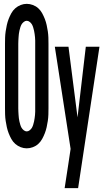

<svg xmlns="http://www.w3.org/2000/svg" viewBox="-20 -763 540 998"><path d="M119 8Q103 8 87.5 2Q72 -4 59.5 -15Q47 -26 39 -40.5Q31 -55 25 -70.5Q19 -86 15.5 -102Q12 -118 9.5 -134.5Q7 -151 6.5 -167.5Q6 -184 6 -200V-535Q6 -551 6.5 -567.5Q7 -584 9.5 -600.5Q12 -617 15.5 -633Q19 -649 25 -664.5Q31 -680 39 -694.5Q47 -709 59.5 -720Q72 -731 87.5 -737Q103 -743 119 -743Q135 -743 151 -737Q167 -731 179 -720Q191 -709 199 -694.5Q207 -680 213 -664.5Q219 -649 222.5 -633Q226 -617 228.5 -600.5Q231 -584 231.5 -567.5Q232 -551 232 -535V-200Q232 -184 231.5 -167.5Q231 -151 228.5 -134.5Q226 -118 222.5 -102Q219 -86 213 -70.5Q207 -55 199 -40.5Q191 -26 179 -15Q167 -4 151 2Q135 8 119 8ZM119 -80Q127 -80 134.5 -86Q142 -92 146 -99Q150 -106 152.5 -114.5Q155 -123 157 -131.5Q159 -140 160 -148.5Q161 -157 162 -165.5Q163 -174 163 -182.5Q163 -191 163 -200V-535Q163 -544 163 -552.5Q163 -561 162 -569.5Q161 -578 160 -586.5Q159 -595 157 -603.5Q155 -612 152.5 -620.5Q150 -629 146 -636Q142 -643 134.5 -649Q127 -655 119 -655Q111 -655 103.5 -649Q96 -643 92 -636Q88 -629 85.5 -620.5Q83 -612 81 -603.5Q79 -595 78 -586.5Q77 -578 76.5 -569.5Q76 -561 75.5 -552.5Q75 -544 75 -535V-200Q75 -191 75.5 -182.5Q76 -174 76.5 -165.5Q77 -157 78 -148.5Q79 -140 81 -131.5Q83 -123 85.5 -114.5Q88 -106 92 -99Q96 -92 103.5 -86Q111 -80 119 -80ZM316 215Q321 184 325.5 153Q330 122 335 91L347 11L265 -520H336L383 -153L426 -520H497L386 215Z"/></svg>

Font: Iosevka Term Semibold
Style: Regular
Weight: 600
Monospace: yes
Designer: Belleve Invis
Foundry: Belleve Invis
Version: Version 31.4.0